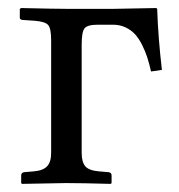

<svg xmlns="http://www.w3.org/2000/svg" viewBox="-20 -451 442 473"><path d="M106 -74.2V-352.1Q106 -380.9 98.6 -389.4Q91.3 -397.9 64.9 -399.9L35.2 -401.9Q28.8 -402.8 28.8 -407.2V-429.2L32.2 -431.2Q114.3 -429.2 144 -429.2H259.8L365.2 -431.2L367.2 -429.2Q369.6 -357.4 378.9 -278.8L352.1 -274.9Q347.7 -294.4 342.8 -309.6Q337.9 -324.7 330.1 -340.3Q322.3 -356 312.7 -366.5Q303.2 -377 289.3 -383.5Q275.4 -390.1 258.8 -390.1H220.2Q195.3 -390.1 188.2 -381.1Q181.2 -372.1 181.2 -340.8V-74.2Q181.2 -51.8 190.4 -41Q199.7 -30.8 224.1 -28.8L247.1 -26.9Q254.9 -25.9 254.9 -19V0L252.9 2Q181.2 0 142.1 0L34.2 2L32.2 0V-19Q32.2 -25.9 40 -26.9L63 -28.8Q86.4 -30.8 96.2 -41.5Q106 -52.2 106 -74.2Z"/></svg>

Font: Linux Libertine Display G
Style: Regular
Weight: 400
Designer: Philipp H. Poll
Foundry: Philipp H. Poll
Version: Version 5.0.9